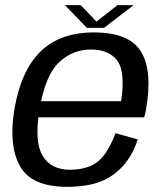

<svg xmlns="http://www.w3.org/2000/svg" viewBox="-20 -725 639 750"><path d="M242 4.8 253.9 -61.9Q178.1 -61.9 146.1 -117.4Q113.4 -172.1 134.4 -297.5Q156.5 -430.5 210.3 -481.3Q263.9 -531.6 335.5 -531.6Q408.9 -531.6 441.7 -483.3Q468.9 -438.3 453.2 -329.6H129.2L118.2 -266.6H543.2Q547.8 -281.7 550.6 -299Q576.7 -447.6 530.9 -523.2Q484.8 -598.3 347.1 -598.3Q213.7 -598.3 137.5 -523Q61.5 -447.8 36.2 -297.7Q12.7 -155.6 58.5 -75.1Q104 4.8 242 4.8ZM253.9 -61.9 242 4.8Q317.4 4.8 370 -14.7Q421.9 -34.1 460.6 -77.1Q498.6 -119.4 517.9 -180.5L431.1 -204.8Q415.2 -161.2 391.6 -126Q367.3 -91 332.9 -76.3Q297.4 -61.9 253.9 -61.9ZM319.3 -616.2H386.2L502.1 -704.9H439.1L356.8 -640.7L295.3 -704.9H233.7Z"/></svg>

Font: Anybody Thin
Style: Italic
Weight: 100
Italic angle: -10°
Designer: Tyler Finck
Foundry: Etcetera Type Company
Version: Version 1.114;gftools[0.9.25]